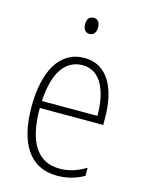

<svg xmlns="http://www.w3.org/2000/svg" viewBox="-112 -887 660 872"><g transform="rotate(15 217.5 -451.0)"><path d="M219 -819C196 -819 188 -802 188 -781C188 -760 198 -743 218 -743C239 -743 249 -759 249 -782C249 -802 241 -819 219 -819ZM226 -632C108 -632 50 -520 50 -356C50 -191 110 -83 242 -83C291 -83 331 -95 368 -116V-154C324 -128 288 -117 244 -117C140 -117 87 -203 88 -360H386V-393C386 -521 341 -632 226 -632ZM226 -598C313 -598 350 -508 350 -393H89C96 -530 147 -598 226 -598Z"/></g></svg>

Font: Noto Sans Kannada UI Condensed ExtraLight
Style: Regular
Weight: 200
Width: 3
Designer: Jelle Bosma - Monotype Design Team
Foundry: Monotype Imaging Inc.
Version: Version 2.005